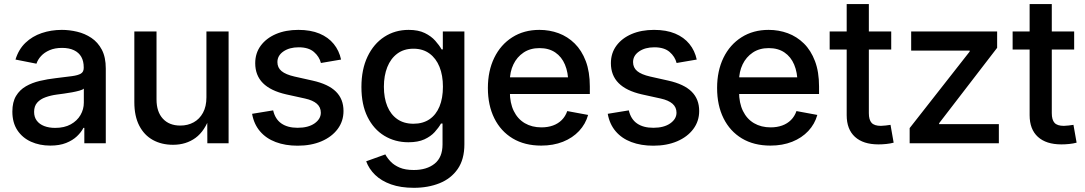

<svg xmlns="http://www.w3.org/2000/svg" viewBox="-20 -691 5232 926"><path d="M222.7 11.2Q170.9 11.2 129.4 -7.6Q87.9 -26.4 63.7 -63Q39.6 -99.6 39.6 -152.8Q39.6 -198.7 57.4 -228.3Q75.2 -257.8 105 -274.9Q134.8 -292 172.1 -300.8Q209.5 -309.6 248.5 -314Q296.9 -319.8 326.4 -323.7Q356 -327.6 369.9 -335.9Q383.8 -344.2 383.8 -363.3V-366.2Q383.8 -396 372.1 -416.7Q360.4 -437.5 336.9 -448.7Q313.5 -460 279.3 -460Q244.6 -460 219.2 -449Q193.8 -438 178 -420.7Q162.1 -403.3 155.8 -383.8L54.7 -403.8Q69.8 -453.1 102.8 -484.6Q135.7 -516.1 181.2 -531.5Q226.6 -546.9 278.3 -546.9Q314.5 -546.9 351.8 -538.1Q389.2 -529.3 420.7 -508.3Q452.1 -487.3 471.2 -451.2Q490.2 -415 490.2 -360.4V0H386.7V-74.2H382.3Q371.6 -53.2 351.1 -33.7Q330.6 -14.2 298.8 -1.5Q267.1 11.2 222.7 11.2ZM246.1 -74.2Q290.5 -74.2 321.3 -91.3Q352.1 -108.4 368.2 -136.2Q384.3 -164.1 384.3 -195.8V-263.7Q378.9 -258.3 363.3 -253.9Q347.7 -249.5 327.6 -245.8Q307.6 -242.2 288.1 -239.5Q268.6 -236.8 253.9 -234.9Q224.6 -231 199.5 -221.9Q174.3 -212.9 159.4 -196Q144.5 -179.2 144.5 -151.4Q144.5 -126 157.5 -108.9Q170.4 -91.8 193.4 -83Q216.3 -74.2 246.1 -74.2Z M814.5 7.3Q759.3 7.3 717.3 -15.9Q675.3 -39.1 651.6 -85Q627.9 -130.9 627.9 -198.2V-539.1H734.9V-211.4Q734.9 -151.9 765.4 -118.7Q795.9 -85.4 849.6 -85.4Q885.7 -85.4 914.1 -101.1Q942.4 -116.7 959 -147.2Q975.6 -177.7 975.6 -221.7V-539.1H1082.5V0H980L979.5 -132.3H993.2Q968.8 -59.6 923.1 -26.1Q877.4 7.3 814.5 7.3Z M1415.5 11.7Q1356 11.7 1309.6 -5.9Q1263.2 -23.4 1233.9 -57.9Q1204.6 -92.3 1195.8 -142.1L1297.4 -158.7Q1307.1 -116.2 1337.2 -95.5Q1367.2 -74.7 1415.5 -74.7Q1466.8 -74.7 1497.1 -95.9Q1527.3 -117.2 1527.3 -147.5Q1527.3 -173.8 1508.1 -190.7Q1488.8 -207.5 1451.2 -215.8L1360.4 -235.8Q1285.2 -252.9 1248 -290.3Q1210.9 -327.6 1210.9 -386.2Q1210.9 -434.6 1237.5 -470.7Q1264.2 -506.8 1311 -526.9Q1357.9 -546.9 1418.9 -546.9Q1478 -546.9 1520.8 -529.1Q1563.5 -511.2 1589.6 -479Q1615.7 -446.8 1625 -403.8L1527.8 -387.2Q1520 -418 1494.1 -440.4Q1468.3 -462.9 1420.4 -462.9Q1376 -462.9 1346.9 -442.9Q1317.9 -422.9 1317.9 -391.6Q1317.9 -364.7 1337.9 -348.1Q1357.9 -331.5 1400.4 -321.8L1487.8 -302.2Q1564 -285.2 1600.3 -249Q1636.7 -212.9 1636.7 -155.8Q1636.7 -106.4 1608.4 -68.6Q1580.1 -30.8 1530.3 -9.5Q1480.5 11.7 1415.5 11.7Z M1976.1 214.8Q1912.6 214.8 1866 198.2Q1819.3 181.6 1789.3 152.6Q1759.3 123.5 1746.1 86.9L1838.4 53.7Q1847.7 71.3 1864.3 88.6Q1880.9 106 1907.7 117.4Q1934.6 128.9 1975.6 128.9Q2038.1 128.9 2076.2 98.4Q2114.3 67.9 2114.3 5.4V-95.2H2106.9Q2095.2 -74.7 2076.4 -54Q2057.6 -33.2 2026.9 -19Q1996.1 -4.9 1949.7 -4.9Q1885.3 -4.9 1833.7 -36.1Q1782.2 -67.4 1752.7 -126.7Q1723.1 -186 1723.1 -271.5Q1723.1 -356.4 1752.7 -418.2Q1782.2 -480 1833.7 -513.4Q1885.3 -546.9 1950.7 -546.9Q1997.6 -546.9 2028.6 -531.7Q2059.6 -516.6 2079.1 -494.6Q2098.6 -472.7 2109.9 -452.6H2115.7V-539.1H2219.7V4.9Q2219.7 77.6 2187.5 124Q2155.3 170.4 2100.1 192.6Q2044.9 214.8 1976.1 214.8ZM1974.1 -94.2Q2019.5 -94.2 2051.3 -115.7Q2083 -137.2 2099.6 -177.2Q2116.2 -217.3 2116.2 -272.9Q2116.2 -327.6 2099.6 -368.7Q2083 -409.7 2051.3 -432.9Q2019.5 -456.1 1974.1 -456.1Q1928.2 -456.1 1896.2 -432.4Q1864.3 -408.7 1847.9 -367.4Q1831.5 -326.2 1831.5 -272.9Q1831.5 -218.3 1848.1 -178.2Q1864.7 -138.2 1896.5 -116.2Q1928.2 -94.2 1974.1 -94.2Z M2590.3 11.2Q2510.3 11.2 2452.6 -23.4Q2395 -58.1 2364 -120.6Q2333 -183.1 2333 -266.6Q2333 -349.1 2363.8 -412.4Q2394.5 -475.6 2450.7 -511.2Q2506.8 -546.9 2581.5 -546.9Q2630.4 -546.9 2674.1 -530.8Q2717.8 -514.6 2751.7 -481.2Q2785.6 -447.8 2805.2 -396.2Q2824.7 -344.7 2824.7 -273.9V-237.8H2389.6V-317.9H2769.5L2720.7 -292Q2720.7 -341.3 2704.8 -379.2Q2689 -417 2658 -438Q2627 -459 2582 -459Q2537.1 -459 2505.1 -437.5Q2473.1 -416 2456.1 -380.4Q2439 -344.7 2439 -300.8V-248.5Q2439 -194.3 2457.8 -155.8Q2476.6 -117.2 2511 -96.9Q2545.4 -76.7 2591.3 -76.7Q2622.1 -76.7 2647 -85.7Q2671.9 -94.7 2689.5 -112.3Q2707 -129.9 2715.8 -155.3L2816.4 -136.7Q2804.2 -92.8 2772.9 -59.3Q2741.7 -25.9 2695.1 -7.3Q2648.4 11.2 2590.3 11.2Z M3130.9 11.7Q3071.3 11.7 3024.9 -5.9Q2978.5 -23.4 2949.2 -57.9Q2919.9 -92.3 2911.1 -142.1L3012.7 -158.7Q3022.5 -116.2 3052.5 -95.5Q3082.5 -74.7 3130.9 -74.7Q3182.1 -74.7 3212.4 -95.9Q3242.7 -117.2 3242.7 -147.5Q3242.7 -173.8 3223.4 -190.7Q3204.1 -207.5 3166.5 -215.8L3075.7 -235.8Q3000.5 -252.9 2963.4 -290.3Q2926.3 -327.6 2926.3 -386.2Q2926.3 -434.6 2952.9 -470.7Q2979.5 -506.8 3026.4 -526.9Q3073.2 -546.9 3134.3 -546.9Q3193.4 -546.9 3236.1 -529.1Q3278.8 -511.2 3304.9 -479Q3331.1 -446.8 3340.3 -403.8L3243.2 -387.2Q3235.4 -418 3209.5 -440.4Q3183.6 -462.9 3135.7 -462.9Q3091.3 -462.9 3062.3 -442.9Q3033.2 -422.9 3033.2 -391.6Q3033.2 -364.7 3053.2 -348.1Q3073.2 -331.5 3115.7 -321.8L3203.1 -302.2Q3279.3 -285.2 3315.7 -249Q3352.1 -212.9 3352.1 -155.8Q3352.1 -106.4 3323.7 -68.6Q3295.4 -30.8 3245.6 -9.5Q3195.8 11.7 3130.9 11.7Z M3695.8 11.2Q3615.7 11.2 3558.1 -23.4Q3500.5 -58.1 3469.5 -120.6Q3438.5 -183.1 3438.5 -266.6Q3438.5 -349.1 3469.2 -412.4Q3500 -475.6 3556.2 -511.2Q3612.3 -546.9 3687 -546.9Q3735.8 -546.9 3779.5 -530.8Q3823.2 -514.6 3857.2 -481.2Q3891.1 -447.8 3910.6 -396.2Q3930.2 -344.7 3930.2 -273.9V-237.8H3495.1V-317.9H3875L3826.2 -292Q3826.2 -341.3 3810.3 -379.2Q3794.4 -417 3763.4 -438Q3732.4 -459 3687.5 -459Q3642.6 -459 3610.6 -437.5Q3578.6 -416 3561.5 -380.4Q3544.4 -344.7 3544.4 -300.8V-248.5Q3544.4 -194.3 3563.2 -155.8Q3582 -117.2 3616.5 -96.9Q3650.9 -76.7 3696.8 -76.7Q3727.5 -76.7 3752.4 -85.7Q3777.3 -94.7 3794.9 -112.3Q3812.5 -129.9 3821.3 -155.3L3921.9 -136.7Q3909.7 -92.8 3878.4 -59.3Q3847.2 -25.9 3800.5 -7.3Q3753.9 11.2 3695.8 11.2Z M4278.3 -539.1V-452.1H3981.4V-539.1ZM4063.5 -671.4H4170.4V-145Q4170.4 -113.3 4183.6 -98.6Q4196.8 -84 4228.5 -84Q4237.8 -84 4251.5 -85.7Q4265.1 -87.4 4274.9 -88.9L4290 -2.9Q4273.4 1.5 4254.4 3.4Q4235.4 5.4 4216.8 5.4Q4143.1 5.4 4103.3 -31Q4063.5 -67.4 4063.5 -135.3Z M4367.2 0V-73.2L4656.7 -442.4V-446.8H4374.5V-539.1H4789.1V-460.4L4509.3 -96.7V-92.3H4797.4V0Z M5160.6 -539.1V-452.1H4863.8V-539.1ZM4945.8 -671.4H5052.7V-145Q5052.7 -113.3 5065.9 -98.6Q5079.1 -84 5110.8 -84Q5120.1 -84 5133.8 -85.7Q5147.5 -87.4 5157.2 -88.9L5172.4 -2.9Q5155.8 1.5 5136.7 3.4Q5117.7 5.4 5099.1 5.4Q5025.4 5.4 4985.6 -31Q4945.8 -67.4 4945.8 -135.3Z"/></svg>

Font: Inter 18pt Medium
Style: Regular
Weight: 500
Designer: Rasmus Andersson
Foundry: rsms
Version: Version 4.001;git-66647c0bb